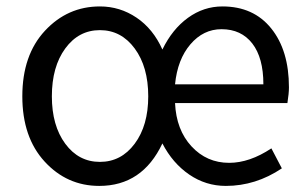

<svg xmlns="http://www.w3.org/2000/svg" viewBox="-20 -577 977 609"><path d="M294.9 12.7Q192.4 12.7 121.6 -64.5Q50.8 -141.6 50.8 -271.5Q50.8 -402.3 122.6 -479.5Q194.3 -556.6 296.9 -556.6Q360.4 -556.6 413.1 -521Q465.8 -485.4 495.1 -419.9Q526.4 -484.4 576.2 -520.5Q626 -556.6 685.5 -556.6Q784.2 -556.6 840.3 -486.8Q896.5 -417 896.5 -299.8Q896.5 -281.2 891.6 -250H535.2Q539.1 -165 587.4 -112.8Q635.7 -60.5 707 -60.5Q771.5 -60.5 840.8 -106.4L874 -43Q791 12.7 696.3 12.7Q632.8 12.7 580.1 -23.4Q527.3 -59.6 495.1 -122.1Q431.6 12.7 294.9 12.7ZM450.2 -271.5Q450.2 -365.2 407.2 -423.3Q364.3 -481.4 296.9 -481.4Q229.5 -481.4 187 -423.3Q144.5 -365.2 144.5 -271.5Q144.5 -178.7 187 -121.1Q229.5 -63.5 296.9 -63.5Q364.3 -63.5 407.2 -121.1Q450.2 -178.7 450.2 -271.5ZM535.2 -309.6H815.4Q815.4 -393.6 780.3 -439Q745.1 -484.4 682.6 -484.4Q625 -484.4 584 -436.5Q543 -388.7 535.2 -309.6Z"/></svg>

Font: GenYoGothic TW TTF Regular
Style: Regular
Weight: 400
Version: Version 1.300